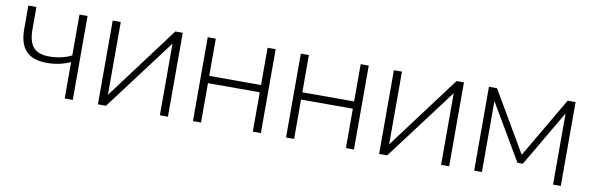

<svg xmlns="http://www.w3.org/2000/svg" viewBox="-41 -846 3614 1172"><g transform="rotate(10 1765.5 -260.0)"><path d="M378 0V-226Q313 -195 232 -195Q145 -195 103 -239Q61 -283 61 -375V-520H111V-381Q111 -305 141.5 -270.5Q172 -236 240 -236Q279 -236 317 -245Q355 -254 378 -267V-520H428V0Z M584 0V-519H634V-68L972 -520H1018V0H968V-444L634 0Z M1173 0V-520H1223V-289H1544V-520H1594V0H1544V-244H1223V0Z M1750 0V-520H1800V-289H2121V-520H2171V0H2121V-244H1800V0Z M2327 0V-519H2377V-68L2715 -520H2761V0H2711V-444L2377 0Z M2916 0V-520H2966L3185 -146L3404 -520H3453V0H3405V-441L3201 -93H3168L2964 -440V0Z"/></g></svg>

Font: Raleway Light
Style: Regular
Weight: 300
Designer: Matt McInerney, Pablo Impallari, Rodrigo Fuenzalida
Foundry: Matt McInerney, Pablo Impallari, Rodrigo Fuenzalida
Version: Version 4.026